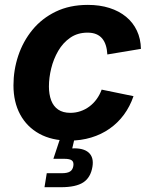

<svg xmlns="http://www.w3.org/2000/svg" viewBox="-20 -573 628 797"><path d="M267.6 10.7Q195.1 10.7 143.2 -17.8Q91.4 -46.4 63.6 -98Q35.9 -149.6 35.9 -218.8Q35.9 -281.9 55.7 -341.6Q75.6 -401.3 114.6 -449Q153.6 -496.7 211.4 -524.7Q269.1 -552.7 344.8 -552.7Q394 -552.7 434.1 -540Q474.2 -527.3 503.3 -503.4Q532.3 -479.6 548.2 -445.8Q564.2 -412.1 565 -370.1L425.6 -346.9Q424.5 -368.1 419.2 -384.8Q414 -401.5 404.1 -413.3Q394.2 -425.1 379.2 -431.3Q364.2 -437.5 343.4 -437.5Q302 -437.5 271.7 -416.5Q241.4 -395.6 221.7 -361.8Q202.1 -327.9 192.6 -289.1Q183.1 -250.2 183.1 -214.2Q183.1 -181.6 192.3 -156.7Q201.6 -131.8 221.4 -118.2Q241.2 -104.6 272.2 -104.6Q293.9 -104.6 313.9 -111.4Q333.9 -118.1 350.8 -130.7Q367.8 -143.3 380.9 -161.2Q394 -179.1 402 -201L534.2 -173.8Q519.4 -130.8 494.3 -96.8Q469.2 -62.8 434.9 -38.8Q400.7 -14.8 358.5 -2.1Q316.3 10.7 267.6 10.7ZM164.7 204.1 174.1 146H236.2Q259.6 146 270.6 139Q281.7 132.1 284.4 116.1Q287 100.1 278.6 93.2Q270.2 86.2 246.4 86.2H201.6L237.2 -21.3H293.6L289.9 0L279.9 43Q326.3 40.8 348.2 60.5Q370.1 80.3 363.8 118.8Q356.4 164.1 325.7 184.1Q295 204.1 233.1 204.1Z"/></svg>

Font: Inter Variable
Style: Italic
Weight: 400
Italic angle: -9.39999°
Designer: Rasmus Andersson
Foundry: rsms
Version: Version 4.001;git-9221beed3